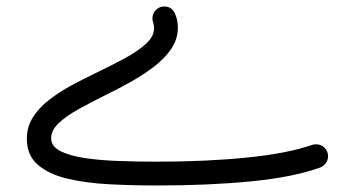

<svg xmlns="http://www.w3.org/2000/svg" viewBox="-20 -549 1078 583"><path d="M479 -529.3Q500.5 -529.3 510.3 -509.8Q520 -490.2 520 -465.3Q520 -429.7 499.5 -399.9Q479 -370.1 445.6 -345Q412.1 -319.8 373.8 -298.6Q335.4 -277.3 299.3 -259.8Q255.9 -238.3 218.5 -217.5Q181.2 -196.8 158.2 -175Q135.3 -153.3 135.3 -129.4Q135.3 -104.5 163.6 -90.1Q191.9 -75.7 238.8 -68.8Q285.6 -62 342.5 -60.1Q399.4 -58.1 456.5 -58.1Q606.9 -58.1 730 -70.6Q853 -83 927.2 -108.9Q932.6 -110.8 939.9 -110.8Q955.1 -110.8 965.6 -100.3Q976.1 -89.8 976.1 -74.7Q976.1 -62.5 969.2 -53.5Q962.4 -44.4 952.6 -40.5Q870.1 -10.7 742.2 1.7Q614.3 14.2 456.5 14.2Q381.8 14.2 311.3 10.5Q240.7 6.8 184.3 -6.6Q127.9 -20 94.7 -48.8Q61.5 -77.6 61.5 -127.9Q61.5 -164.1 80.1 -193.1Q98.6 -222.2 129.2 -245.8Q159.7 -269.5 195.8 -289.1Q231.9 -308.6 266.6 -325.2Q316.4 -349.1 357.7 -371.3Q398.9 -393.6 423.3 -416Q447.8 -438.5 447.8 -463.4Q447.8 -472.2 444.8 -481.4Q442.9 -485.8 442.9 -493.2Q442.9 -508.3 453.4 -518.8Q463.9 -529.3 479 -529.3Z"/></svg>

Font: Mikhak Regular
Style: Regular
Weight: 400
Designer: Amin Abedi
Version: Version 3.3